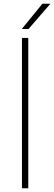

<svg xmlns="http://www.w3.org/2000/svg" viewBox="-20 -1012 291 1032"><path d="M98 0V-808H132V0ZM97 -856 208 -992H251L133 -856Z"/></svg>

Font: Encode Sans Expanded Thin
Style: Regular
Weight: 100
Width: 7
Designer: Multiple Designers
Foundry: Impallari Type
Version: Version 3.000; ttfautohint (v1.8.3) -l 8 -r 50 -G 200 -x 14 